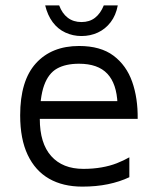

<svg xmlns="http://www.w3.org/2000/svg" viewBox="-20 -679 587 714"><path d="M286 15Q214 15 162.5 -14.5Q111 -44 83 -103Q55 -162 55 -250Q55 -379 113.5 -443.5Q172 -508 274 -508Q354 -508 402 -472Q450 -436 471.5 -375Q493 -314 492 -237H91L96 -303H445L417 -293Q414 -368 379 -405Q344 -442 274 -442Q224 -442 192 -424Q160 -406 144 -361.5Q128 -317 128 -237Q128 -146 170.5 -98.5Q213 -51 290 -51Q326 -51 357.5 -56.5Q389 -62 414.5 -72Q440 -82 461 -94V-20Q425 -3 381.5 6Q338 15 286 15ZM283 -545Q251 -545 223 -558Q195 -571 176 -596.5Q157 -622 148 -659H200Q211 -629 232 -613Q253 -597 283 -597Q313 -597 333.5 -613Q354 -629 366 -659H418Q411 -622 391.5 -596.5Q372 -571 344 -558Q316 -545 283 -545Z"/></svg>

Font: Maven Pro VF Beta
Style: Regular
Weight: 400
Designer: Joe Prince
Foundry: Joe Prince
Version: Version 2.002